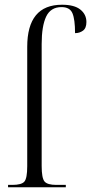

<svg xmlns="http://www.w3.org/2000/svg" viewBox="-20 -791 385 811"><path d="M14 0V-10H32Q71 -10 83 -24Q95 -38 95 -89V-593Q95 -771 242 -771Q294 -771 319.5 -750.5Q345 -730 345 -698Q345 -672 330.5 -661.5Q316 -651 297 -651Q297 -709 286 -735Q275 -761 240 -761Q194 -761 175 -721Q156 -681 156 -605V-90Q156 -39 168 -24.5Q180 -10 218 -10H258V0Z"/></svg>

Font: Noto Serif Display Condensed Light
Style: Regular
Weight: 300
Width: 3
Designer: Monotype Design Team
Foundry: Monotype Imaging Inc.
Version: Version 2.009